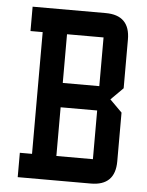

<svg xmlns="http://www.w3.org/2000/svg" viewBox="-51 -726 589 767"><g transform="rotate(5 244.0 -342.0)"><path d="M48.8 -683.6H341.8Q439.5 -683.6 439.5 -585.9V-390.6L390.6 -341.8L439.5 -293V-97.7Q439.5 0 341.8 0H48.8V-97.7H97.7V-585.9H48.8ZM341.8 -585.9H195.3V-390.6H341.8ZM341.8 -293H195.3V-97.7H341.8Z"/></g></svg>

Font: BabelStone Runic Norse
Style: Regular
Weight: 400
Designer: Andrew West
Foundry: BabelStone
Version: Version 3.002 March 14, 2022